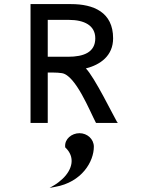

<svg xmlns="http://www.w3.org/2000/svg" viewBox="-20 -600 724 937"><path d="M368 50C330 50 295 78 298 116V118L299 120C348 166 334 226 286 272C274 283 261 294 246 303L222 317L249 312C380 289 438 188 438 116C438 79 406 50 368 50ZM327 -580H129V0H213V-246H239C254 -246 270 -245 282 -243C349 -233 419 -56 447 -3L449 0H555L550 -7C535 -32 440 -226 399 -266C470 -284 532 -328 532 -413C532 -541 436 -580 327 -580ZM312 -323H213V-503H316C391 -503 445 -476 445 -413C445 -345 389 -323 312 -323Z"/></svg>

Font: Charger Monospace
Style: Regular
Weight: 400
Designer: Jasper
Foundry: Cannot Into Space Fonts
Version: Version 0.980